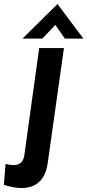

<svg xmlns="http://www.w3.org/2000/svg" viewBox="-104 -736 442 970"><path d="M5 214C74 214 125 177 137 88L219 -493H94L19 47.5C13.5 86 -7 98 -37 98C-44.5 98 -59 96.5 -76 92.5L-84.5 198C-56.5 207 -24.5 214 5 214ZM9.5 -541H110L175.5 -610L224 -541H317.5L186.5 -715.5Z"/></svg>

Font: HK Grotesk
Style: Bold Italic
Weight: 700
Italic angle: -16°
Designer: Alfredo Marco Pradil
Foundry: Hanken Design Co.
Version: Version 3.001;FEAKit 1.0